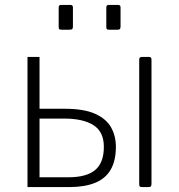

<svg xmlns="http://www.w3.org/2000/svg" viewBox="-20 -762 729 782"><path d="M277 -732V-654Q277 -647 274.5 -644Q272 -641 263 -641H231Q223 -641 221 -643.5Q219 -646 219 -652V-731Q219 -742 228 -742H267Q277 -742 277 -732ZM471 -732V-654Q471 -647 468.5 -644Q466 -641 458 -641H425Q417 -641 415 -643.5Q413 -646 413 -652V-731Q413 -742 422 -742H461Q471 -742 471 -732ZM92 0V-530H141V-319H244Q322 -319 367.5 -298.5Q413 -278 432.5 -243Q452 -208 452 -164Q452 -107 430.5 -70.5Q409 -34 366.5 -17Q324 0 261 0ZM141 -40H259Q332 -40 367.5 -69.5Q403 -99 403 -164Q403 -225 361 -252Q319 -279 242 -279H141ZM597 -13Q597 -6 594.5 -3Q592 0 584 0H559Q552 0 549.5 -2.5Q547 -5 547 -11V-519Q547 -530 557 -530H588Q597 -530 597 -519Z"/></svg>

Font: Libre Franklin ExtraLight
Style: Regular
Weight: 250
Designer: Pablo Impallari, Rodrigo Fuenzalida, Nhung Nguyen
Foundry: Impallari Type
Version: Version 3.000